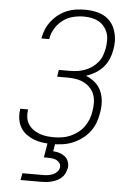

<svg xmlns="http://www.w3.org/2000/svg" viewBox="-62 -789 725 1055"><g transform="rotate(5 300.0 -261.5)"><path d="M250 8Q224 8 198 5Q172 2 148.5 -7Q125 -16 105 -30.5Q85 -45 72.5 -66Q60 -87 56 -112.5Q52 -138 56 -165L57 -170H100L99 -166Q96 -145 99 -125Q102 -105 112.5 -88.5Q123 -72 139 -60.5Q155 -49 173.5 -42Q192 -35 212.5 -32.5Q233 -30 254 -30Q276 -30 299 -33.5Q322 -37 344 -46.5Q366 -56 385.5 -71Q405 -86 419 -105.5Q433 -125 441.5 -147Q450 -169 453 -192Q457 -215 456.5 -238.5Q456 -262 448.5 -282.5Q441 -303 426 -319Q411 -335 391.5 -345Q372 -355 349.5 -359Q327 -363 304 -363H243L249 -401H310Q331 -401 351.5 -404Q372 -407 392.5 -414.5Q413 -422 431.5 -435Q450 -448 464 -465.5Q478 -483 485 -503.5Q492 -524 496 -544Q499 -566 499 -587.5Q499 -609 492 -628Q485 -647 472 -662.5Q459 -678 441.5 -687.5Q424 -697 403 -701Q382 -705 361 -705Q331 -705 301 -697.5Q271 -690 245.5 -671Q220 -652 203 -624Q186 -596 182 -567L181 -565H138L139 -568Q143 -592 153.5 -616.5Q164 -641 180.5 -662Q197 -683 218.5 -699.5Q240 -716 264.5 -726Q289 -736 314.5 -739.5Q340 -743 365 -743Q400 -743 433.5 -734.5Q467 -726 492 -704.5Q517 -683 529 -651.5Q541 -620 542 -585Q542 -573 541 -562Q540 -551 538 -539Q534 -513 523.5 -487.5Q513 -462 494 -440.5Q475 -419 450.5 -404.5Q426 -390 400 -382Q428 -371 450.5 -352Q473 -333 485 -306Q497 -279 499 -248Q501 -217 495 -185Q491 -158 481 -131Q471 -104 453 -80.5Q435 -57 411 -39.5Q387 -22 360.5 -11Q334 0 305.5 4Q277 8 250 8ZM92 220 99 182H214Q227 182 240 180Q253 178 266 173Q279 168 289.5 157Q300 146 302 133Q304 120 297 109.5Q290 99 279 93.5Q268 88 255.5 86.5Q243 85 230 85H209L228 -30H270L257 47Q276 48 293 53.5Q310 59 323 69.5Q336 80 342 97.5Q348 115 345 133Q342 147 335.5 161Q329 175 317.5 185.5Q306 196 292.5 202.5Q279 209 264.5 213Q250 217 235.5 218.5Q221 220 207 220Z"/></g></svg>

Font: Iosevka Aile Extralight
Style: Italic
Weight: 200
Italic angle: -9°
Designer: Belleve Invis
Foundry: Belleve Invis
Version: Version 31.1.0; ttfautohint (v1.8.4)